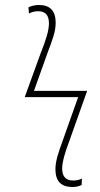

<svg xmlns="http://www.w3.org/2000/svg" viewBox="-20 -742 401 769"><path d="M307 -1 308 -27Q294 -19 273 -19Q229 -19 229 -67Q229 -103 259 -181L329 -378H116L171 -532Q184 -565 193.5 -595Q203 -625 203 -651Q203 -722 136 -722Q114 -722 94 -713L96 -688Q113 -697 133 -697Q176 -697 176 -649Q176 -627 167 -596.5Q158 -566 144 -532L79 -353H293L232 -181Q218 -144 210 -115.5Q202 -87 202 -64Q202 7 270 7Q290 7 307 -1Z"/></svg>

Font: Noto Sans Display SemiCondensed Thin
Style: Italic
Weight: 250
Width: 4
Designer: Monotype Design team
Foundry: Monotype Imaging Inc.
Version: 1.000